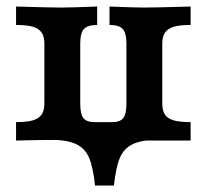

<svg xmlns="http://www.w3.org/2000/svg" viewBox="-20 -437 642 597"><path d="M118 -115.5V-301.2Q118 -323.1 109.5 -335.6Q101.1 -348.1 82.4 -353.8Q63.6 -359.4 29.9 -359.4V-416.7Q137.9 -413.5 170.8 -413.5Q197.6 -413.5 282.1 -416.7V-359.4Q252.7 -359.4 241.1 -346.9Q229.5 -334.4 229.5 -301.4V-115.3Q229.5 -82.3 239.3 -69.8Q249.1 -57.3 274.1 -57.3H328.5Q353.5 -57.3 363.3 -69.8Q373.1 -82.3 373.1 -115.3V-301.4Q373.1 -334.4 361.7 -346.9Q350.2 -359.4 320.5 -359.4V-416.7Q401.6 -413.5 427.5 -413.5Q461.3 -413.5 572.7 -416.7V-359.4Q539 -359.4 520.2 -353.8Q501.5 -348.1 493.1 -335.6Q484.6 -323.1 484.6 -301.4V0H305.3Q267.9 0 235.5 -1.2Q205.3 -2 175.1 -2Q100.8 -2 29.9 0V-57.3Q63.6 -57.3 82.4 -62.9Q101.1 -68.5 109.5 -81Q118 -93.5 118 -115.5ZM133.9 -2.4 304.5 -26.9 475.9 -2.4Q421.1 -2.4 393 11.1Q365 24.7 352.7 53.7Q340.4 82.7 334.3 139.9H275.5Q269.4 82.7 257.1 53.7Q244.8 24.7 216.8 11.1Q188.7 -2.4 133.9 -2.4ZM572.7 -57.3V0H431.8L484.6 -115.3Q484.6 -92.7 493 -80.4Q501.3 -68.1 520.3 -62.7Q539.3 -57.3 572.7 -57.3Z"/></svg>

Font: Playfair Micro SmCond SmLight
Style: Regular
Weight: 360
Width: 4
Designer: Claus Eggers Sørensen
Foundry: Claus Eggers Sørensen
Version: Version 2.100;Glyphs 3.2 (3219)